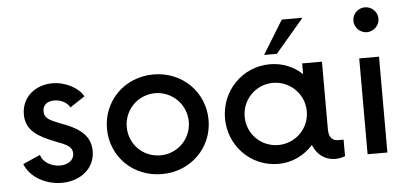

<svg xmlns="http://www.w3.org/2000/svg" viewBox="-46 -707 1721 807"><g transform="rotate(-5 814.5 -304.0)"><path d="M184.6 7.8C263.2 7.8 325.2 -40.5 325.2 -114.3C325.2 -187.5 266.1 -217.3 203.1 -240.7C157.7 -258.3 133.8 -268.1 133.8 -297.9C133.8 -325.2 152.8 -339.8 183.1 -339.8C212.9 -339.8 237.8 -324.7 248 -304.7L310.5 -346.2C292 -381.8 237.3 -412.6 181.2 -412.6C109.9 -412.6 50.3 -366.7 50.3 -292C50.3 -222.7 104.5 -194.3 171.9 -168C219.2 -150.4 242.7 -139.6 242.7 -111.3C242.7 -82 215.8 -65.4 184.1 -65.4C148.4 -65.4 111.8 -84.5 103 -117.2L29.8 -85C50.3 -30.3 114.7 7.8 184.6 7.8Z M607.4 7.8C729 7.8 821.8 -84.5 821.8 -202.1C821.8 -319.8 729 -412.6 607.4 -412.6C485.4 -412.6 393.1 -319.8 393.1 -202.1C393.1 -84.5 485.4 7.8 607.4 7.8ZM607.4 -71.3C534.2 -71.3 476.6 -128.9 476.6 -202.1C476.6 -274.9 534.2 -333 607.4 -333.5C680.2 -333 738.3 -274.9 738.3 -202.1C738.3 -128.9 680.2 -71.3 607.4 -71.3Z M1252.4 -595.2H1165L1078.1 -453.6H1131.8ZM1356.9 -69.8C1336.9 -69.8 1317.9 -81.1 1317.9 -117.7V-404.3H1234.4V-358.9C1199.2 -392.6 1151.9 -412.6 1098.1 -412.6C982.9 -412.6 891.1 -318.8 891.1 -202.1C891.1 -85.4 982.9 7.8 1098.1 7.8C1157.2 7.8 1209 -18.6 1245.1 -59.1C1261.2 -18.6 1294.9 7.8 1337.9 7.8C1350.6 7.8 1364.7 5.4 1379.9 0V-69.8ZM1105 -71.3C1032.2 -71.3 974.1 -128.9 974.1 -202.1C974.1 -274.9 1032.2 -333.5 1105 -333.5C1177.2 -333.5 1236.3 -274.9 1236.3 -202.1C1236.3 -128.9 1177.2 -71.3 1105 -71.3Z M1517.1 -511.2C1545.9 -511.2 1570.3 -535.2 1570.3 -563.5C1570.3 -593.3 1545.9 -616.2 1517.1 -616.2C1488.8 -616.2 1464.4 -593.3 1464.4 -563.5C1464.4 -535.2 1488.8 -511.2 1517.1 -511.2ZM1475.1 0H1558.6V-404.3H1475.1Z"/></g></svg>

Font: Now Medium
Style: Regular
Weight: 500
Designer: Alfredo Marco Pradil
Foundry: Alfredo Marco Pradil
Version: Version 1.200;hotconv 1.0.109;makeotfexe 2.5.65596